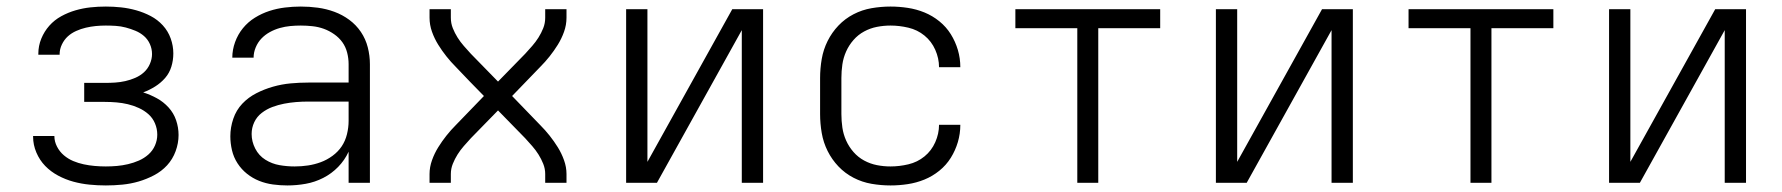

<svg xmlns="http://www.w3.org/2000/svg" viewBox="-20 -558 5440 586"><path d="M303 8Q278 8 253 5.5Q228 3 204 -3.5Q180 -10 157.5 -22Q135 -34 118 -51.5Q101 -69 91 -92.5Q81 -116 81 -141Q81 -142 81 -142Q81 -142 81 -143H146Q146 -143 146 -142.5Q146 -142 146 -142Q146 -126 154 -110.5Q162 -95 175 -84Q188 -73 203.5 -66.5Q219 -60 235.5 -56.5Q252 -53 269 -51.5Q286 -50 303 -50Q320 -50 337 -51.5Q354 -53 371 -57Q388 -61 404 -68Q420 -75 433 -86.5Q446 -98 453 -114Q460 -130 460 -147Q460 -165 453 -181.5Q446 -198 433 -209.5Q420 -221 403.5 -228.5Q387 -236 370 -240Q353 -244 335.5 -245.5Q318 -247 300 -247H237V-305H300Q316 -305 331.5 -306Q347 -307 362.5 -310.5Q378 -314 393 -320.5Q408 -327 419.5 -337.5Q431 -348 437.5 -363Q444 -378 444 -393Q444 -409 437.5 -423.5Q431 -438 419.5 -448Q408 -458 393.5 -464Q379 -470 364 -474Q349 -478 333.5 -479Q318 -480 303 -480Q287 -480 272 -478.5Q257 -477 242 -473.5Q227 -470 212.5 -463.5Q198 -457 187 -447Q176 -437 169 -422.5Q162 -408 162 -393Q162 -392 162 -391.5Q162 -391 162 -391H97Q97 -392 97 -392.5Q97 -393 97 -394Q97 -418 106 -440Q115 -462 130.5 -479.5Q146 -497 167 -508.5Q188 -520 210.5 -526.5Q233 -533 256 -535.5Q279 -538 303 -538Q326 -538 349.5 -535.5Q373 -533 396 -526.5Q419 -520 440 -509Q461 -498 477 -480.5Q493 -463 501 -440.5Q509 -418 509 -395Q509 -374 503 -354.5Q497 -335 484 -320Q471 -305 453.5 -294Q436 -283 417 -276Q439 -269 459 -258Q479 -247 494.5 -230Q510 -213 517.5 -191Q525 -169 525 -146Q525 -121 516 -96.5Q507 -72 490 -53.5Q473 -35 450 -23Q427 -11 403 -4Q379 3 353.5 5.5Q328 8 303 8Z M857 8Q835 8 813 5Q791 2 771 -6Q751 -14 734 -27.5Q717 -41 705 -59.5Q693 -78 688 -99.5Q683 -121 683 -142Q683 -169 692 -195.5Q701 -222 719.5 -241.5Q738 -261 762.5 -273.5Q787 -286 813.5 -293.5Q840 -301 867 -303.5Q894 -306 921 -306H1044V-362Q1044 -380 1039.5 -397.5Q1035 -415 1025 -429Q1015 -443 1000 -453.5Q985 -464 968.5 -470Q952 -476 934 -478Q916 -480 898 -480Q882 -480 866 -478.5Q850 -477 834 -472.5Q818 -468 803.5 -460Q789 -452 778 -440.5Q767 -429 760.5 -413.5Q754 -398 754 -382H689Q689 -382 689 -382Q689 -382 689 -382Q689 -406 697.5 -429.5Q706 -453 721.5 -472Q737 -491 758 -504Q779 -517 802 -524.5Q825 -532 849.5 -535Q874 -538 898 -538Q924 -538 950 -534.5Q976 -531 1000.5 -522Q1025 -513 1046 -497.5Q1067 -482 1081.5 -460.5Q1096 -439 1102.5 -413.5Q1109 -388 1109 -362V0H1044V-95Q1032 -69 1012 -48.5Q992 -28 966.5 -15Q941 -2 913 3Q885 8 857 8ZM879 -50Q900 -50 920 -53Q940 -56 959 -63Q978 -70 995 -82.5Q1012 -95 1023 -111.5Q1034 -128 1039 -148.5Q1044 -169 1044 -189V-248H921Q902 -248 883.5 -246.5Q865 -245 847 -241.5Q829 -238 811.5 -231.5Q794 -225 779 -213.5Q764 -202 756 -185Q748 -168 748 -149Q748 -126 759 -104.5Q770 -83 790 -70.5Q810 -58 833 -54Q856 -50 879 -50Z M1291 0V-27Q1291 -48 1298.5 -69Q1306 -90 1317.5 -108.5Q1329 -127 1342.5 -144Q1356 -161 1371 -176L1457 -265L1414 -309L1371 -354Q1356 -369 1342.5 -386Q1329 -403 1317.5 -421.5Q1306 -440 1298.5 -461Q1291 -482 1291 -504V-530H1356V-504Q1356 -487 1362 -472Q1368 -457 1376.5 -443.5Q1385 -430 1395.5 -418Q1406 -406 1417 -394L1500 -309L1583 -394Q1594 -406 1604.5 -418Q1615 -430 1623.5 -443.5Q1632 -457 1638 -472Q1644 -487 1644 -504V-530H1709V-504Q1709 -482 1701.5 -461Q1694 -440 1682.5 -421.5Q1671 -403 1657.5 -386Q1644 -369 1629 -354L1543 -265L1629 -176Q1644 -161 1657.5 -144Q1671 -127 1682.5 -108.5Q1694 -90 1701.5 -69Q1709 -48 1709 -27V0H1644V-27Q1644 -43 1638 -58Q1632 -73 1623.5 -86.5Q1615 -100 1604.5 -112Q1594 -124 1583 -136L1500 -221L1417 -136Q1406 -124 1395.5 -112Q1385 -100 1376.5 -86.5Q1368 -73 1362 -58Q1356 -43 1356 -27V0Z M1891 0V-530H1956V-64L2215 -530H2309V0H2244V-466L1985 0Z M2698 8Q2669 8 2640 3Q2611 -2 2585 -15.5Q2559 -29 2539 -50Q2519 -71 2506 -97Q2493 -123 2488 -152Q2483 -181 2483 -210V-320Q2483 -349 2488 -378Q2493 -407 2506 -433Q2519 -459 2539 -480Q2559 -501 2585 -514.5Q2611 -528 2640 -533Q2669 -538 2698 -538Q2724 -538 2750.5 -534Q2777 -530 2801.5 -520Q2826 -510 2847 -493Q2868 -476 2882 -453.5Q2896 -431 2903.5 -405.5Q2911 -380 2911 -353Q2911 -353 2911 -353Q2911 -353 2911 -353H2846Q2846 -353 2846 -353Q2846 -353 2846 -353Q2846 -380 2834.5 -406Q2823 -432 2801.5 -449.5Q2780 -467 2752.5 -473.5Q2725 -480 2698 -480Q2677 -480 2656.5 -476Q2636 -472 2617.5 -462Q2599 -452 2585 -436Q2571 -420 2562.5 -401Q2554 -382 2551 -361.5Q2548 -341 2548 -320V-210Q2548 -189 2551 -168.5Q2554 -148 2562.5 -129Q2571 -110 2585 -94Q2599 -78 2617.5 -68Q2636 -58 2656.5 -54Q2677 -50 2698 -50Q2725 -50 2752.5 -56.5Q2780 -63 2801.5 -80.5Q2823 -98 2834.5 -124Q2846 -150 2846 -177Q2846 -177 2846 -177Q2846 -177 2846 -177H2911Q2911 -177 2911 -177Q2911 -177 2911 -177Q2911 -150 2903.5 -124.5Q2896 -99 2882 -76.5Q2868 -54 2847 -37Q2826 -20 2801.5 -10Q2777 0 2750.5 4Q2724 8 2698 8Z M3268 0V-472H3079V-530H3521V-472H3332V0Z M3691 0V-530H3756V-64L4015 -530H4109V0H4044V-466L3785 0Z M4468 0V-472H4279V-530H4721V-472H4532V0Z M4891 0V-530H4956V-64L5215 -530H5309V0H5244V-466L4985 0Z"/></svg>

Font: Iosevka Curly Light Extended
Style: Regular
Weight: 300
Width: 7
Monospace: yes
Designer: Belleve Invis
Foundry: Belleve Invis
Version: Version 11.1.0; ttfautohint (v1.8.3)